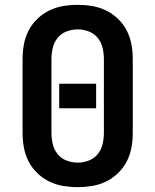

<svg xmlns="http://www.w3.org/2000/svg" viewBox="-20 -763 640 791"><path d="M300 8Q270 8 240 3Q210 -2 182.5 -15.5Q155 -29 133 -50.5Q111 -72 97.5 -98.5Q84 -125 78.5 -155Q73 -185 73 -215V-520Q73 -550 78.5 -580Q84 -610 97.5 -636.5Q111 -663 133 -684.5Q155 -706 182.5 -719.5Q210 -733 240 -738Q270 -743 300 -743Q330 -743 360 -738Q390 -733 417.5 -719.5Q445 -706 467 -684.5Q489 -663 502.5 -636.5Q516 -610 521.5 -580Q527 -550 527 -520V-215Q527 -185 521.5 -155Q516 -125 502.5 -98.5Q489 -72 467 -50.5Q445 -29 417.5 -15.5Q390 -2 360 3Q330 8 300 8ZM300 -93Q323 -93 345.5 -101.5Q368 -110 382.5 -128Q397 -146 402.5 -169Q408 -192 408 -215V-520Q408 -543 402.5 -566Q397 -589 382.5 -607Q368 -625 345.5 -633.5Q323 -642 300 -642Q277 -642 254.5 -633.5Q232 -625 217.5 -607Q203 -589 197.5 -566Q192 -543 192 -520V-215Q192 -192 197.5 -169Q203 -146 217.5 -128Q232 -110 254.5 -101.5Q277 -93 300 -93ZM224 -317V-418H376V-317Z"/></svg>

Font: Iosevka Fixed Extended
Style: Bold
Weight: 700
Width: 7
Monospace: yes
Designer: Belleve Invis
Foundry: Belleve Invis
Version: Version 24.1.1; ttfautohint (v1.8.4)